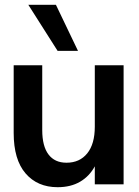

<svg xmlns="http://www.w3.org/2000/svg" viewBox="-20 -768 578 800"><path d="M220 12Q136 12 86.5 -45.5Q37 -103 37 -214V-496H156V-226Q156 -159 182 -124.5Q208 -90 257 -90Q312 -90 343.5 -129Q375 -168 375 -240V-496H495V0H375V-75Q353 -34 314 -11Q275 12 220 12ZM220 -556 98 -748H213L305 -556Z"/></svg>

Font: Host Grotesk Light SemiBold
Style: Regular
Weight: 600
Version: Version 1.003